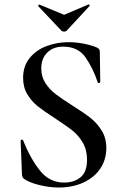

<svg xmlns="http://www.w3.org/2000/svg" viewBox="-20 -824 547 856"><path d="M302 -354Q353 -322 382.5 -299Q412 -276 433 -242.5Q454 -209 454 -164Q454 -113 427.5 -73Q401 -33 352.5 -10.5Q304 12 242 12Q200 12 155.5 1Q111 -10 88 -26Q79 -32 78 -45L72 -196V-197Q72 -201 77 -201.5Q82 -202 83 -198Q116 -116 158.5 -63Q201 -10 266 -10Q310 -10 339 -33.5Q368 -57 368 -112Q368 -156 348.5 -189Q329 -222 300.5 -244Q272 -266 223 -298Q175 -329 148 -350.5Q121 -372 102 -403.5Q83 -435 83 -477Q83 -529 112 -565Q141 -601 187.5 -618.5Q234 -636 285 -636Q318 -636 352 -629.5Q386 -623 410 -613Q425 -607 425 -594L427 -459Q427 -455 422.5 -454Q418 -453 416 -456Q396 -517 362.5 -566.5Q329 -616 262 -616Q217 -616 190.5 -589.5Q164 -563 164 -519Q164 -482 182.5 -453.5Q201 -425 228 -404.5Q255 -384 302 -354ZM150 -798Q150 -800 152.5 -802Q155 -804 157 -803L266 -758L374 -804H375Q378 -804 379.5 -801.5Q381 -799 379 -797L277 -687Q273 -683 266 -683Q258 -683 254 -687L151 -796Z"/></svg>

Font: Cormorant Garamond SemiBold
Style: Regular
Weight: 600
Designer: Christian Thalmann (Catharsis Fonts)
Foundry: Catharsis Fonts
Version: Version 4.000